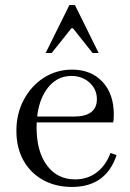

<svg xmlns="http://www.w3.org/2000/svg" viewBox="-20 -730 517 761"><path d="M265 11Q200 11 150 -17Q100 -45 72.5 -95Q45 -145 45 -211Q45 -280 74.5 -335Q104 -390 154 -422Q204 -454 266 -454Q341 -454 386 -406Q431 -358 431 -277Q431 -267 430.5 -258.5Q430 -250 428 -245H121L123 -268H272Q364 -268 364 -337Q364 -376 335 -402.5Q306 -429 263 -429Q201 -429 163 -373Q125 -317 125 -225Q125 -130 166 -74.5Q207 -19 278 -19Q326 -19 362.5 -46Q399 -73 418 -124L442 -115Q400 11 265 11ZM161 -520 255 -710H277L371 -520H347L269 -618H263L185 -520Z"/></svg>

Font: Baskervville
Style: Regular
Weight: 400
Designer: Alexis Faudot, Rémi Forte, Morgane Pierson, Rafael Ribas, Tanguy Vanlaeys, Rosalie Wagner, Thomas Huot-Marchand
Foundry: ANRT
Version: Version 1.100